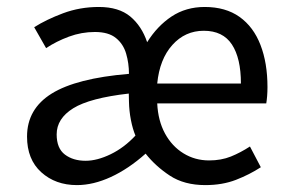

<svg xmlns="http://www.w3.org/2000/svg" viewBox="-20 -519 825 551"><path d="M200.7 12.2Q139.2 12.2 98.4 -24.7Q57.6 -61.5 57.6 -127Q57.6 -206.5 128.4 -250.5Q199.2 -294.4 350.1 -307.1Q350.1 -337.4 342 -365Q334 -392.6 312.7 -409.9Q291.5 -427.2 252.4 -427.2Q213.9 -427.2 177.7 -413.8Q141.6 -400.4 112.3 -380.9L78.1 -440.9Q112.8 -462.9 161.1 -481Q209.5 -499 263.7 -499Q320.8 -499 353.8 -471.7Q386.7 -444.3 402.3 -397.9Q431.2 -444.3 472.4 -471.7Q513.7 -499 567.4 -499Q627.4 -499 667.5 -470.5Q707.5 -441.9 727.5 -390.1Q747.6 -338.4 747.6 -269Q747.6 -255.4 746.6 -243.2Q745.6 -231 744.1 -222.2H431.2Q433.6 -172.4 453.6 -135.7Q473.6 -99.1 506.6 -78.9Q539.6 -58.6 580.1 -58.6Q614.7 -58.6 642.6 -69.8Q670.4 -81.1 697.3 -98.6L728.5 -39.1Q696.3 -18.1 657.2 -2.9Q618.2 12.2 569.3 12.2Q508.8 12.2 467.5 -14.9Q426.3 -42 397.9 -78.1Q348.6 -34.2 298.1 -11Q247.6 12.2 200.7 12.2ZM225.6 -57.6Q258.8 -57.6 297.6 -76.4Q336.4 -95.2 368.7 -129.9Q360.8 -148.4 355.7 -174.6Q350.6 -200.7 350.1 -227.5L349.6 -250.5Q237.8 -237.8 190.2 -208.3Q142.6 -178.7 142.6 -133.3Q142.6 -93.3 166.3 -75.4Q189.9 -57.6 225.6 -57.6ZM431.2 -279.3H671.4Q671.4 -352.1 645.5 -391.4Q619.6 -430.7 564.9 -430.7Q511.2 -430.7 474.6 -389.9Q438 -349.1 431.2 -279.3Z"/></svg>

Font: Varta Light Medium
Style: Regular
Weight: 500
Version: Version 1.004